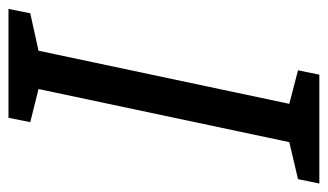

<svg xmlns="http://www.w3.org/2000/svg" viewBox="-196 -578 754 441"><g transform="rotate(-90 180.5 -357.0)"><path d="M230 0 240 -49 163 -69 285 -645 371 -664 381 -714H131L121 -664L197 -645L75 -69L-10 -49L-20 0Z"/></g></svg>

Font: BC Sans
Style: Italic
Weight: 400
Italic angle: -12°
Designer: Monotype Design Team
Designer: Province of B.C.
Foundry: Monotype Imaging Inc.
Version: Version 2.000;GOOG;noto-source:20170915:90ef993387c0